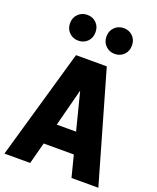

<svg xmlns="http://www.w3.org/2000/svg" viewBox="-170 -1050 940 1149"><g transform="rotate(20 300.0 -475.0)"><path d="M1 0 202 -700H398L599 0H428L393 -137H201L165 0ZM236 -270H359L298 -509ZM184 -786Q150 -786 126.5 -809Q103 -832 103 -868Q103 -904 126.5 -927Q150 -950 184 -950Q219 -950 242 -927Q265 -904 265 -868Q265 -832 242 -809Q219 -786 184 -786ZM416 -786Q382 -786 358.5 -809Q335 -832 335 -868Q335 -904 358.5 -927Q382 -950 416 -950Q451 -950 474 -927Q497 -904 497 -868Q497 -832 474 -809Q451 -786 416 -786Z"/></g></svg>

Font: Red Hat Mono VF Light
Style: Regular
Weight: 300
Monospace: yes
Designer: Pentagram, MCKL
Foundry: Pentagram, MCKL
Version: Version 1.023